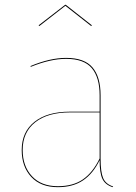

<svg xmlns="http://www.w3.org/2000/svg" viewBox="-20 -767 564 796"><path d="M449 6 447 9Q416 -1 404.5 -25.5Q393 -50 393 -103Q366 -47 324 -19Q282 9 220 9Q149 9 109.5 -33.5Q70 -76 70 -145Q70 -220 123 -262Q176 -304 269 -304H393V-372Q393 -446 360.5 -484.5Q328 -523 254 -523Q189 -523 108 -490L106 -493Q187 -527 254 -527Q330 -527 363.5 -487.5Q397 -448 397 -372V-110Q397 -54 407.5 -29Q418 -4 449 6ZM393 -110V-301H270Q178 -301 126 -260Q74 -219 74 -145Q74 -78 112.5 -36.5Q151 5 220 5Q283 5 324 -23.5Q365 -52 393 -110ZM140 -662 250 -747H253L361 -662L358 -659L251 -743L143 -659Z"/></svg>

Font: FiraGO Four
Style: Regular
Weight: 100
Designer: bBox Type
Foundry: bBox Type GmbH
Version: Version 1.001